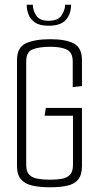

<svg xmlns="http://www.w3.org/2000/svg" viewBox="-20 -790 416 813"><path d="M193 3Q149 3 117.5 -4Q86 -11 69 -30.5Q52 -50 52 -87V-536Q52 -589 89.5 -606.5Q127 -624 193 -624Q258 -624 292.5 -606Q327 -588 327 -535V-426L288 -421V-529Q288 -568 263 -580Q238 -592 193 -592Q148 -592 119.5 -581.5Q91 -571 91 -530V-92Q91 -63 104 -50Q117 -37 140 -33Q163 -29 193 -29Q221 -29 242.5 -33Q264 -37 276.5 -50Q289 -63 289 -92V-300H169L174 -333H327V-87Q327 -50 311.5 -30.5Q296 -11 266 -4Q236 3 193 3ZM185 -681Q148 -681 128 -695Q108 -709 100.5 -729.5Q93 -750 93 -770H119Q119 -746 133.5 -724Q148 -702 185 -702Q225 -702 240 -724Q255 -746 256 -770H281Q281 -731 259 -706Q237 -681 185 -681Z"/></svg>

Font: Smooch Sans Thin Light
Style: Regular
Weight: 300
Version: Version 1.010